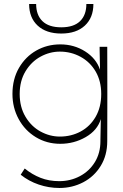

<svg xmlns="http://www.w3.org/2000/svg" viewBox="-20 -703 610 956"><path d="M484 -235Q484 -299 456.5 -346.5Q429 -394 381.5 -420Q334 -446 278 -446Q228 -446 182 -421Q136 -396 107 -348Q78 -300 78 -235Q78 -170 107 -121.5Q136 -73 182 -48Q228 -23 278 -23Q335 -23 382 -48.5Q429 -74 456.5 -122Q484 -170 484 -235ZM280 -482Q349 -482 404 -447Q459 -412 478 -356L476 -458V-470H514Q515 -235 514 0Q514 70 481.5 123Q449 176 394.5 204.5Q340 233 276 233Q223 233 173 216Q123 199 83 167L103 136Q140 166 182 182.5Q224 199 275 199Q331 199 378 174Q425 149 452.5 104Q480 59 480 0V-8L482 -110Q465 -54 407 -20.5Q349 13 280 13Q213 13 158.5 -20Q104 -53 73 -110Q42 -167 42 -235Q42 -309 74.5 -365Q107 -421 161 -451.5Q215 -482 280 -482ZM125 -683H160Q160 -628 191.5 -597.5Q223 -567 285 -567Q347 -567 378.5 -597.5Q410 -628 410 -683H445Q445 -615 402.5 -575.5Q360 -536 285 -536Q210 -536 167.5 -575.5Q125 -615 125 -683Z"/></svg>

Font: Kreadon
Style: Regular
Weight: 400
Designer: kohakuno
Foundry: StudioGnu
Version: Version 1.000;Glyphs 3.1.2 (3151)